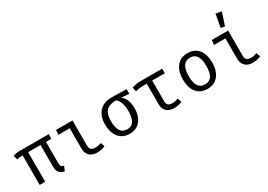

<svg xmlns="http://www.w3.org/2000/svg" viewBox="9 -1680 3582 2564"><g transform="rotate(-30 1800.0 -398.5)"><path d="M558 -456V-527H136C79 -527 40 -525 6 -509L26 -445C57 -453 67 -455 114 -456V0H199V-456H390V-127C390 -46 418 -8 494 11L524 -58C487 -66 474 -83 474 -136V-456Z M840 -455V-140C840 -44 902 11 997 11C1045 11 1098 -2 1122 -16L1100 -77C1071 -66 1039 -59 1011 -59C960 -59 924 -78 924 -130V-527H672L663 -455Z M1759 -527C1693 -530 1599 -532 1522 -532C1364 -532 1273 -426 1273 -263C1273 -97 1355 11 1500 11C1644 11 1728 -101 1724 -265C1722 -368 1686 -434 1636 -465L1759 -456ZM1500 -58C1410 -58 1364 -123 1364 -263C1364 -433 1446 -468 1563 -468C1604 -433 1634 -372 1634 -264C1634 -123 1589 -58 1500 -58Z M2286 -77C2257 -66 2226 -59 2198 -59C2146 -59 2112 -78 2112 -130V-456H2307V-527H1995C1935 -527 1886 -522 1839 -505L1853 -439C1907 -453 1934 -456 1983 -456H2028V-140C2028 -44 2089 11 2183 11C2231 11 2284 -2 2308 -16Z M2701 -538C2553 -538 2473 -425 2473 -263C2473 -97 2552 11 2700 11C2847 11 2927 -102 2927 -264C2927 -430 2849 -538 2701 -538ZM2701 -469C2791 -469 2836 -403 2836 -264C2836 -123 2791 -58 2700 -58C2609 -58 2564 -123 2564 -263C2564 -403 2610 -469 2701 -469Z M3291 -808 3255 -606 3315 -596 3380 -791ZM3240 -455V-140C3240 -44 3302 11 3397 11C3445 11 3498 -2 3522 -16L3500 -77C3471 -66 3439 -59 3411 -59C3360 -59 3324 -78 3324 -130V-527H3072L3063 -455Z"/></g></svg>

Font: FiraMono Nerd Font
Style: Regular
Weight: 400
Designer: Carrois Corporate & Edenspiekermann AG
Foundry: Carrois Corporate GbR & Edenspiekermann AG
Version: Version 003.206;Nerd Fonts 3.3.0